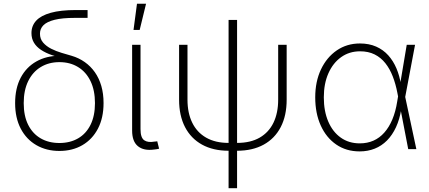

<svg xmlns="http://www.w3.org/2000/svg" viewBox="-20 -780 2243 1004"><path d="M290.5 9.3Q222.7 9.3 170.2 -21Q117.7 -51.3 88.4 -107.4Q59.1 -163.6 59.1 -240.7Q59.1 -318.8 88.4 -374Q117.7 -429.2 170.2 -458.7Q222.7 -488.3 290.5 -488.3L326.7 -470.7Q285.6 -480 252.4 -491.5Q219.2 -502.9 195.1 -518.8Q170.9 -534.7 157.7 -556.4Q144.5 -578.1 144.5 -606.9Q144.5 -645 169.2 -671.9Q193.8 -698.7 245.4 -713.1Q296.9 -727.5 377.4 -727.5H438V-686.5H371.1Q305.7 -686.5 265.6 -676.5Q225.6 -666.5 207.3 -648.2Q189 -629.9 189 -604Q189 -576.2 205.6 -557.1Q222.2 -538.1 247.8 -525.1Q273.4 -512.2 302 -503.7Q330.6 -495.1 354.5 -488.3Q392.6 -477.1 423.3 -455.3Q454.1 -433.6 476.1 -402.3Q498 -371.1 509.8 -330.6Q521.5 -290 521.5 -241.2Q521.5 -163.6 492.2 -107.4Q462.9 -51.3 410.9 -21Q358.9 9.3 290.5 9.3ZM290.5 -32.2Q346.2 -32.2 388.2 -56.4Q430.2 -80.6 453.4 -127.4Q476.6 -174.3 476.6 -240.7Q476.6 -307.6 453.4 -355.7Q430.2 -403.8 388.2 -429.4Q346.2 -455.1 290.5 -455.1Q235.4 -455.1 193.1 -429.4Q150.9 -403.8 127.4 -355.7Q104 -307.6 104 -240.7Q104 -173.8 127.4 -127.2Q150.9 -80.6 192.9 -56.4Q234.9 -32.2 290.5 -32.2Z M785.2 2Q731.9 9.3 701.4 -15.4Q670.9 -40 670.9 -97.2V-545.9H714.8V-104.5Q714.8 -60.1 734.1 -46.6Q753.4 -33.2 788.1 -39.6Q794.9 -40 796.6 -40.3Q798.3 -40.5 802.2 -41.5L812 -2.4Q807.1 -1 799.8 0.2Q792.5 1.5 785.2 2ZM678.2 -623.5 696.3 -760.3H743.7L710.4 -623.5Z M1175.3 8.3Q1094.7 8.3 1036.6 -23.7Q978.5 -55.7 947.5 -115.5Q916.5 -175.3 916.5 -258.8V-545.9H960.4V-258.8Q960.4 -189.5 985.1 -138.7Q1009.8 -87.9 1057.9 -60.3Q1106 -32.7 1175.3 -32.7H1219.7Q1290 -32.7 1337.9 -60.3Q1385.7 -87.9 1410.2 -138.7Q1434.6 -189.5 1434.6 -258.8V-545.9H1479V-258.8Q1479 -175.3 1448 -115.5Q1417 -55.7 1358.9 -23.7Q1300.8 8.3 1219.7 8.3ZM1175.3 204.1V-675.8H1219.7V204.1Z M1860.8 11.7Q1790.5 11.7 1738.3 -24.2Q1686 -60.1 1657.2 -123.8Q1628.4 -187.5 1628.4 -271Q1628.4 -353.5 1658.4 -417Q1688.5 -480.5 1741.2 -516.6Q1793.9 -552.7 1862.3 -552.7Q1909.7 -552.7 1946.8 -536.4Q1983.9 -520 2010.3 -490.7Q2036.6 -461.4 2053.2 -422.1Q2069.8 -382.8 2076.7 -336.9H2091.3L2098.6 -274.4L2157.2 0H2114.7L2058.1 -293.5Q2049.3 -340.3 2033.9 -380.1Q2018.6 -419.9 1995.1 -449.5Q1971.7 -479 1939 -495.4Q1906.2 -511.7 1862.8 -511.7Q1806.6 -511.7 1763.9 -481.2Q1721.2 -450.7 1697.3 -396.7Q1673.3 -342.8 1673.3 -271Q1673.3 -198.7 1696.5 -144.5Q1719.7 -90.3 1762 -60.3Q1804.2 -30.3 1861.3 -30.3Q1900.4 -30.3 1932.6 -44.4Q1964.8 -58.6 1989.7 -86.7Q2014.6 -114.7 2031.7 -155.5Q2048.8 -196.3 2057.1 -249.5L2106.9 -545.9H2150.4L2098.6 -271.5L2091.8 -210H2078.6Q2069.8 -156.2 2050.8 -115Q2031.7 -73.7 2003.7 -45.4Q1975.6 -17.1 1939.5 -2.7Q1903.3 11.7 1860.8 11.7Z"/></svg>

Font: Inter ExtraLight
Style: Regular
Weight: 250
Designer: Rasmus Andersson
Foundry: rsms
Version: Version 4.001;git-66647c0bb